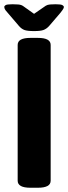

<svg xmlns="http://www.w3.org/2000/svg" viewBox="-25 -880 320 902"><path d="M118 2Q58 2 58 -31V-669Q58 -702 118 -702H153Q213 -702 213 -669V-31Q213 2 153 2ZM236 -860Q261 -860 268 -856Q275 -852 275 -847Q275 -844 272.5 -839Q270 -834 259 -820L205 -757Q193 -744 179 -739Q165 -734 135 -734Q104 -734 90 -739Q76 -744 64 -758L11 -820Q-1 -833 -3 -838.5Q-5 -844 -5 -847Q-5 -852 1.5 -856Q8 -860 34 -860Q46 -860 60 -859Q74 -858 83 -852L135 -815L190 -853Q198 -858 210 -859Q222 -860 236 -860Z"/></svg>

Font: Asap Semi Condensed
Style: Bold
Weight: 700
Width: 4
Designer: Pablo Cosgaya
Foundry: Omnibus-Type
Version: Version 3.001; ttfautohint (v1.8.4.7-5d5b)